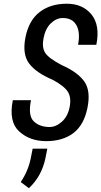

<svg xmlns="http://www.w3.org/2000/svg" viewBox="-20 -741 539 1022"><path d="M492.7 -502.4H395.5Q408.2 -568.8 386.7 -606.9Q365.2 -645 314.9 -645Q280.3 -645.5 251 -617.2Q221.7 -588.9 211.9 -538.6Q202.1 -488.3 220.7 -459.5Q239.3 -430.7 307.6 -395Q394.5 -356.4 429.2 -306.6Q463.9 -256.8 445.3 -166Q426.8 -75.2 370.1 -32.2Q313 10.3 226.1 10.3Q138.7 10.3 82 -41.5Q25.4 -93.3 48.3 -207.5H145Q128.4 -126 159.2 -95.7Q189.9 -65.4 243.2 -64.9Q277.8 -64.9 309.1 -92.8Q340.8 -121.1 350.6 -170.9Q360.4 -220.7 341.8 -251.5Q323.2 -282.2 261.2 -315.9Q171.9 -353.5 134.8 -403.3Q97.7 -453.1 115.7 -543Q133.8 -632.8 190.9 -676.8Q248 -720.7 334 -721.2Q419.9 -721.7 466.8 -664.1Q513.7 -606.4 492.7 -502.4ZM221.7 101.6Q201.7 197.3 133.8 260.7L90.3 228Q128.9 171.4 143.1 104.5L153.8 50.3H231.9Z"/></svg>

Font: RobotoCondensed-Italic
Style: Italic
Weight: 400
Designer: Google
Version: Version 1.200311; 2013